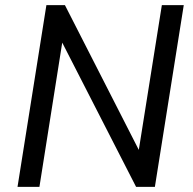

<svg xmlns="http://www.w3.org/2000/svg" viewBox="-20 -725 747 745"><path d="M48 0 160 -705H232L530 -121H515L608 -705H693L581 0H508L210 -582H225L133 0Z"/></svg>

Font: Nunito Sans 10pt SemiCondensed Medium
Style: Italic
Weight: 500
Width: 4
Italic angle: -9°
Designer: Vernon Adams
Foundry: Vernon Adams
Version: Version 3.101;gftools[0.9.27]